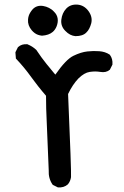

<svg xmlns="http://www.w3.org/2000/svg" viewBox="-20 -813 540 833"><path d="M230 -0.5 210.4 -10.3 209 -11.2 208 -12.2Q189.5 -39.1 191.4 -74.2Q185.5 -231.4 182.6 -286.6Q179.7 -341.3 179.7 -397.5Q170.9 -407.7 162.6 -417.7Q154.3 -427.7 146.2 -438Q138.2 -448.2 130.6 -458.5Q123 -468.8 115.2 -479Q85.4 -520.5 50.3 -557.6L48.8 -559.1V-561L46.9 -584.5V-585.9L47.4 -587.4L57.1 -606.9L57.6 -607.9L58.6 -608.9Q74.2 -623 98.1 -621.1H99.1L99.6 -620.6Q120.6 -612.3 136.7 -597.2L137.2 -596.7L137.7 -596.2Q161.1 -561 182.1 -535.2Q185.5 -531.2 188.7 -527.3Q191.9 -523.4 195.1 -519.5Q198.2 -515.6 201.4 -511.7Q204.6 -507.8 207.8 -503.9Q210.9 -500 214.1 -496.3Q217.3 -492.7 220.2 -489.3Q266.1 -555.2 298.3 -570.8Q331.5 -586.9 358.9 -589.8Q385.7 -592.8 410.6 -590.8Q436.5 -588.9 455.6 -576.2L456.1 -575.7L457 -574.7Q469.7 -557.6 467.8 -533.7V-532.7L467.3 -531.7L457.5 -512.2L457 -510.7L456.1 -510.3Q440.4 -496.6 415 -501Q409.7 -502 404.1 -502.4Q398.4 -502.9 392.8 -502.9Q387.2 -502.9 381.1 -502.4Q375 -502 369.1 -501Q345.7 -497.6 320.3 -472.7Q308.1 -460 296.6 -442.9Q285.2 -425.8 275.4 -405.3Q290 -66.4 288.1 -44.4Q285.6 -26.9 274.9 -13.7L274.4 -13.2Q265.6 -5.4 254.9 -2.2Q244.1 1 231.9 0H231ZM307.1 -656.2Q295.4 -657.2 284.4 -662.8Q273.4 -668.5 263.7 -678.7Q242.7 -699.2 246.1 -728Q249.5 -756.3 267.1 -775.4Q285.6 -794.9 315.4 -793Q330.1 -792 342.3 -784.9Q354.5 -777.8 363.8 -765.1Q382.3 -739.7 376 -712.4Q372.6 -699.7 367.4 -689.5Q362.3 -679.2 354.5 -671.9Q339.4 -656.2 307.6 -656.2ZM161.6 -658.2Q152.8 -659.2 145 -661.9Q137.2 -664.6 130.4 -669.7Q123.5 -674.8 117.7 -681.6Q99.6 -703.1 101.6 -728Q102.1 -736.3 104.5 -743.9Q106.9 -751.5 111.1 -758.3Q115.2 -765.1 120.6 -771.5Q138.2 -791.5 167 -787.1Q173.8 -786.1 180.2 -783.9Q186.5 -781.7 192.4 -778.8Q198.2 -775.9 203.6 -772Q209 -768.1 213.9 -762.7Q220.7 -756.3 224.9 -748.5Q229 -740.7 230.2 -732.2Q231.4 -723.6 230 -714.8Q228.5 -706.1 225.6 -698.7Q222.7 -691.4 218.3 -685.1Q213.9 -678.7 208.5 -674.3Q191.9 -660.2 162.6 -658.2H162.1Z"/></svg>

Font: NaikaiFont
Style: SemiBold
Weight: 600
Version: Version 1.89